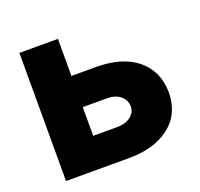

<svg xmlns="http://www.w3.org/2000/svg" viewBox="-101 -657 801 768"><g transform="rotate(-20 299.5 -272.5)"><path d="M156.7 -254.9V-387.7H322.3Q436 -387.7 499 -335.4Q562 -283.2 563 -191.9Q562 -132.8 534.2 -90.3Q505.4 -47.9 451.2 -23.9Q398.4 0 322.3 0H55.2V-545.4H219.2V-132.8H322.3Q356.9 -132.8 378.4 -149.4Q400.4 -166 400.9 -192.4Q399.9 -220.2 378.4 -237.8Q356.9 -254.9 322.3 -254.9Z"/></g></svg>

Font: My Font
Style: Regular
Weight: 500
Designer: Rasmus Andersson
Foundry: rsms
Version: Version 0.001